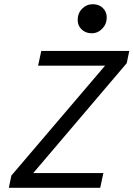

<svg xmlns="http://www.w3.org/2000/svg" viewBox="-20 -892 634 912"><path d="M22 0 34 -58 479 -580H161L176 -650H594L582 -592L138 -70H471L456 0ZM415 -734Q387 -734 368 -752Q349 -770 349 -797Q349 -829 370 -850.5Q391 -872 421 -872Q450 -872 468.5 -854Q487 -836 487 -809Q487 -778 466 -756Q445 -734 415 -734Z"/></svg>

Font: Sometype Mono
Style: Italic
Weight: 400
Italic angle: -12°
Monospace: yes
Designer: Ryoichi Tsunekawa
Foundry: Dharma Type
Version: Version 1.000; ttfautohint (v1.8.3)